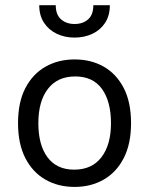

<svg xmlns="http://www.w3.org/2000/svg" viewBox="-20 -724 586 756"><path d="M274 12Q209 12 158.8 -16.8Q108.5 -45.5 79.8 -101.5Q51 -157.5 51 -239Q51 -322 80.2 -377.8Q109.5 -433.5 159.8 -461.8Q210 -490 274 -490Q338 -490 388 -461.8Q438 -433.5 467 -377.8Q496 -322 496 -239Q496 -157.5 467.2 -101.5Q438.5 -45.5 388.2 -16.8Q338 12 274 12ZM272 -56Q342 -56 379.5 -105Q417 -154 417 -239Q417 -324.5 381.5 -373.8Q346 -423 276 -423Q206.5 -423 168.8 -374.2Q131 -325.5 131 -239Q131 -153 167.2 -104.5Q203.5 -56 272 -56ZM273.5 -576Q235 -576 203.5 -591Q172 -606 153.2 -634.5Q134.5 -663 134.5 -703.5H199.5Q199.5 -666 220.5 -647.8Q241.5 -629.5 273.5 -629.5Q306.5 -629.5 327 -647.8Q347.5 -666 347.5 -703.5H412.5Q412.5 -662.5 393.8 -634Q375 -605.5 343.5 -590.8Q312 -576 273.5 -576Z"/></svg>

Font: Betina Sans
Style: Regular
Weight: 400
Designer: Jonathan Pinhorn (font) & Cristiano Sobral (main changes)
Version: Version 2.001;April 28, 2021;FontCreator 13.0.0.2655 32-bit;